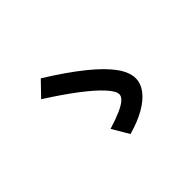

<svg xmlns="http://www.w3.org/2000/svg" viewBox="-115 -978 1230 1230"><g transform="rotate(-45 500.0 -363.5)"><path d="M416.7 -148.3Q484.4 -169 527.9 -188.3Q571.4 -207.6 592.5 -226.8Q613.7 -246 613.7 -265Q613.7 -294.3 568.4 -343.8Q523 -393.4 438.5 -457.9Q354 -522.4 236.4 -597L329.6 -693.3Q477 -601.7 572.1 -524.7Q667.3 -447.7 713.8 -383.3Q760.3 -319 760.3 -263.7Q760.3 -216 727.3 -172.7Q694.3 -129.3 632.5 -94Q570.7 -58.7 483.7 -34.4Z"/></g></svg>

Font: M PLUS 1 Thin
Style: Regular
Weight: 100
Designer: Coji Morishita
Foundry: UNDERFOREST DESIGN
Version: Version 1.001